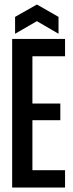

<svg xmlns="http://www.w3.org/2000/svg" viewBox="-20 -833 325 853"><path d="M34 0V-660H269V-583H124V-373H248V-299H124V-77H269V0ZM47 -683V-758L144 -813L240 -758V-683L144 -739Z"/></svg>

Font: Bricolage Grotesque 96pt Condensed
Style: Regular
Weight: 400
Width: 3
Designer: Mathieu Triay
Foundry: Atelier Triay
Version: Version 1.001; ttfautohint (v1.8.4.7-5d5b);gftools[0.9.33.de